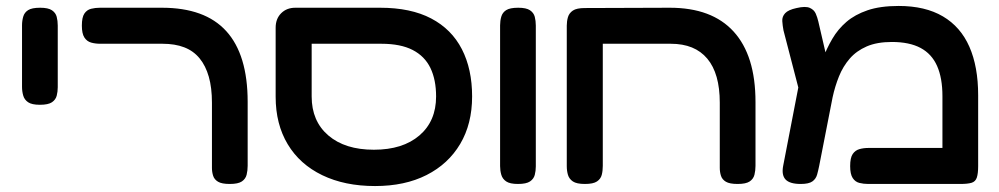

<svg xmlns="http://www.w3.org/2000/svg" viewBox="-20 -609 3356 645"><path d="M114 -257Q87 -257 74.5 -265.5Q62 -274 58 -288Q54 -302 54 -317V-524Q54 -539 58 -553Q62 -567 74.5 -575Q87 -583 115 -583Q142 -583 154.5 -574.5Q167 -566 170.5 -552.5Q174 -539 174 -523V-316Q174 -301 170.5 -287.5Q167 -274 154.5 -265.5Q142 -257 114 -257Z M752 9Q725 9 712.5 1.5Q700 -6 696 -18.5Q692 -31 692 -45V-264Q692 -314 681.5 -351Q671 -388 650.5 -413Q630 -438 599 -450Q568 -462 526 -462H317Q300 -462 286 -466Q272 -470 263.5 -483Q255 -496 255 -523Q255 -551 263.5 -563.5Q272 -576 286 -579.5Q300 -583 316 -583H524Q596 -583 650 -563.5Q704 -544 740 -504.5Q776 -465 794 -405.5Q812 -346 812 -267V-52Q812 -36 808.5 -22Q805 -8 792.5 0.5Q780 9 752 9Z M1240 16Q1138 16 1062.5 -20.5Q987 -57 946.5 -124.5Q906 -192 906 -284V-516Q906 -546 924.5 -564.5Q943 -583 972 -583H1257Q1360 -583 1428.5 -547Q1497 -511 1531.5 -444Q1566 -377 1566 -285Q1566 -193 1526 -125.5Q1486 -58 1413 -21Q1340 16 1240 16ZM1236 -106Q1333 -106 1389 -154Q1445 -202 1445 -285Q1445 -341 1426 -380.5Q1407 -420 1366.5 -441Q1326 -462 1261 -462H1027V-285Q1027 -202 1083 -154Q1139 -106 1236 -106Z M1720 9Q1693 9 1680.5 0.5Q1668 -8 1664 -22Q1660 -36 1660 -51V-524Q1660 -539 1664 -553Q1668 -567 1680.5 -575Q1693 -583 1721 -583Q1748 -583 1760.5 -574.5Q1773 -566 1776.5 -552.5Q1780 -539 1780 -523V-50Q1780 -35 1776.5 -21.5Q1773 -8 1760.5 0.5Q1748 9 1720 9Z M1945 9Q1917 9 1904.5 0.5Q1892 -8 1888 -21.5Q1884 -35 1884 -51V-523Q1884 -538 1888 -551.5Q1892 -565 1904.5 -573.5Q1917 -582 1945 -582L2230 -583Q2301 -583 2354.5 -563Q2408 -543 2444.5 -503Q2481 -463 2499.5 -404Q2518 -345 2518 -266V-52Q2518 -36 2514.5 -22Q2511 -8 2498.5 0.5Q2486 9 2458 9Q2431 9 2418.5 1.5Q2406 -6 2402 -18.5Q2398 -31 2398 -45V-264Q2398 -313 2387.5 -350Q2377 -387 2356 -412Q2335 -437 2304.5 -449.5Q2274 -462 2233 -462H2005V-52Q2005 -35 2001.5 -21.5Q1998 -8 1985.5 0.5Q1973 9 1945 9Z M3266 -289V-51Q3266 -26 3261.5 -12.5Q3257 1 3244 5Q3231 9 3206 9H2897Q2881 9 2867 5.5Q2853 2 2844.5 -11Q2836 -24 2836 -51Q2836 -79 2844.5 -91.5Q2853 -104 2867 -108Q2881 -112 2898 -112H3146V-286Q3146 -347 3128 -387.5Q3110 -428 3072.5 -448Q3035 -468 2976 -468Q2926 -468 2891.5 -453Q2857 -438 2834.5 -412Q2812 -386 2798.5 -352.5Q2785 -319 2777 -282L2732 -52Q2729 -37 2725 -22.5Q2721 -8 2709 0.5Q2697 9 2670 9Q2633 9 2619 -6Q2605 -21 2611 -52L2673 -373L2716 -334Q2729 -372 2743 -409Q2757 -446 2776 -478.5Q2795 -511 2823.5 -535.5Q2852 -560 2894.5 -574.5Q2937 -589 2999 -589Q3088 -589 3147.5 -554Q3207 -519 3236.5 -452Q3266 -385 3266 -289ZM2680 -245 2612 -507Q2609 -523 2608 -538Q2607 -553 2617.5 -564.5Q2628 -576 2656 -582Q2686 -589 2700.5 -582.5Q2715 -576 2720.5 -563Q2726 -550 2729 -537L2774 -343Z"/></svg>

Font: Fredoka SemiExpanded Medium
Style: Regular
Weight: 500
Width: 6
Designer: Ben Nathan
Foundry: Milena B. Brandão, Ben Nathan
Version: Version 2.001